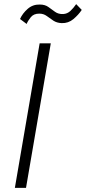

<svg xmlns="http://www.w3.org/2000/svg" viewBox="-20 -910 416 930"><path d="M172 -700 52 0H106L226 -700ZM77 -818 109 -794Q115 -809 129 -826.5Q143 -844 170 -844Q191 -844 206.5 -832.5Q222 -821 238.5 -810Q255 -799 279 -798Q311 -797 335.5 -817.5Q360 -838 376 -862L349 -890Q336 -871 321 -857Q306 -843 286 -842Q263 -841 247 -852.5Q231 -864 214.5 -876Q198 -888 173 -888Q139 -889 114 -867Q89 -845 77 -818Z"/></svg>

Font: Jost* 300 Light Italic
Style: Italic
Weight: 300
Italic angle: -10°
Version: Version 3.200; ttfautohint (v0.97) -l 8 -r 50 -G 200 -x 14 -